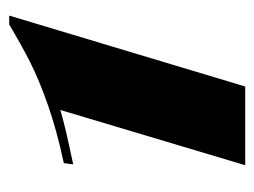

<svg xmlns="http://www.w3.org/2000/svg" viewBox="-90 -480 570 431"><g transform="rotate(-90 195.5 -265.0)"><path d="M39.6 0 163.6 -415Q130.4 -404.8 41.5 -386.2L44.4 -407.2Q119.1 -423.3 176 -443.4Q232.9 -463.4 272.5 -483.6Q312 -503.9 355.5 -529.8H375.5L216.3 0Z"/></g></svg>

Font: TypoPRO Playfair Display
Style: Italic
Weight: 900
Italic angle: -14°
Designer: Claus Eggers Sørensen
Foundry: Claus Eggers Sørensen
Version: Version 1.004;PS 001.004;hotconv 1.0.70;makeotf.lib2.5.58329